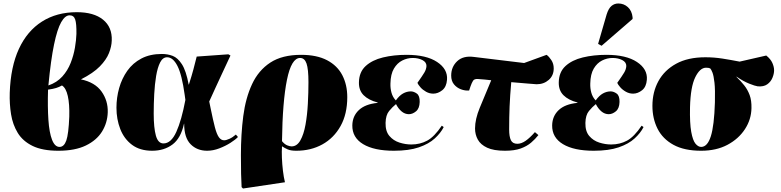

<svg xmlns="http://www.w3.org/2000/svg" viewBox="-20 -852 4486 1103"><path d="M315 14Q224 14 167.5 -13.5Q111 -41 82 -88.5Q53 -136 43.5 -195.5Q34 -255 36 -319Q41 -468 88.5 -571Q136 -674 221 -728Q306 -782 421 -782Q519 -782 572 -739Q625 -696 622 -619Q621 -585 606 -547Q591 -509 553.5 -470.5Q516 -432 445 -396Q526 -379 563.5 -326Q601 -273 599 -207Q597 -146 566 -96Q535 -46 473 -16Q411 14 315 14ZM258 -361Q307 -378 338 -412.5Q369 -447 386 -490.5Q403 -534 410.5 -578Q418 -622 419 -657Q420 -716 412 -740Q404 -764 380 -764Q354 -764 331.5 -724.5Q309 -685 290.5 -596.5Q272 -508 258 -361ZM322 -8Q348 -8 361 -45Q374 -82 378 -182Q380 -254 369.5 -300.5Q359 -347 336 -361Q320 -352 302.5 -346.5Q285 -341 256 -337Q253 -238 258 -164Q263 -90 279 -49Q295 -8 322 -8Z M854 14Q784 14 738.5 -20Q693 -54 671 -110.5Q649 -167 649 -233Q649 -291 664.5 -346Q680 -401 711.5 -445.5Q743 -490 792.5 -516Q842 -542 910 -542Q943 -542 972 -531Q1001 -520 1025 -483Q1049 -446 1064 -366H1065Q1082 -419 1091 -453Q1100 -487 1110 -527L1292 -540L1304 -533Q1276 -473 1255.5 -429Q1235 -385 1218 -348Q1201 -311 1182 -269L1190 -230Q1204 -161 1214.5 -121Q1225 -81 1237.5 -63.5Q1250 -46 1268 -46Q1279 -46 1298 -54.5Q1317 -63 1335 -79L1347 -65Q1333 -50 1304 -31.5Q1275 -13 1239.5 0.5Q1204 14 1170 14Q1112 14 1075 -23.5Q1038 -61 1038 -141H1037Q1019 -58 971 -22Q923 14 854 14ZM919 -28Q963 -28 993 -94.5Q1023 -161 1045 -278L1041 -307Q1025 -423 999.5 -473Q974 -523 940 -523Q915 -523 900 -493.5Q885 -464 877 -416Q869 -368 866 -311.5Q863 -255 863 -200Q863 -118 875.5 -73Q888 -28 919 -28Z M1376 231 1368 223Q1366 188 1365 147Q1364 106 1364 38Q1364 -81 1377.5 -185Q1391 -289 1428 -368.5Q1465 -448 1533 -492.5Q1601 -537 1710 -537Q1800 -537 1859 -506Q1918 -475 1946.5 -420Q1975 -365 1975 -294Q1975 -197 1936.5 -128Q1898 -59 1832 -22.5Q1766 14 1682 14Q1651 14 1633.5 6.5Q1616 -1 1601 -11H1600Q1598 17 1599.5 54.5Q1601 92 1605.5 129.5Q1610 167 1617 195ZM1655 -11Q1686 -11 1705.5 -45.5Q1725 -80 1735 -135.5Q1745 -191 1748.5 -255.5Q1752 -320 1752 -380Q1752 -455 1741 -487Q1730 -519 1704 -519Q1654 -519 1628.5 -393.5Q1603 -268 1600 -41Q1615 -23 1630 -17Q1645 -11 1655 -11Z M2243 14Q2129 14 2066 -24Q2003 -62 2004 -132Q2005 -185 2041.5 -219.5Q2078 -254 2149 -261L2150 -263Q2097 -277 2069 -305Q2041 -333 2042 -379Q2043 -438 2080.5 -472.5Q2118 -507 2180 -522Q2242 -537 2316 -537Q2429 -537 2491 -496Q2553 -455 2548 -394Q2545 -353 2520.5 -333.5Q2496 -314 2469 -314Q2447 -314 2427.5 -325Q2408 -336 2395 -351Q2382 -366 2378 -376Q2407 -417 2418 -435.5Q2429 -454 2430 -473Q2430 -495 2406.5 -507Q2383 -519 2351 -519Q2320 -519 2291 -504.5Q2262 -490 2243 -458Q2224 -426 2223 -372Q2222 -345 2229 -319.5Q2236 -294 2254 -275Q2274 -303 2295.5 -315Q2317 -327 2340 -327Q2357 -327 2374.5 -314.5Q2392 -302 2391 -266Q2390 -229 2370 -212.5Q2350 -196 2329 -196Q2306 -196 2287 -212Q2268 -228 2255 -254Q2235 -238 2215.5 -214.5Q2196 -191 2195 -146Q2194 -98 2217 -71Q2240 -44 2274.5 -33Q2309 -22 2343 -22Q2393 -22 2434 -44Q2475 -66 2518 -130L2529 -122Q2512 -88 2477.5 -56.5Q2443 -25 2386 -5.5Q2329 14 2243 14Z M2881 14Q2816 14 2778.5 -3.5Q2741 -21 2725 -50Q2709 -79 2709 -114Q2709 -167 2736 -232.5Q2763 -298 2802 -391Q2783 -393 2764.5 -395Q2746 -397 2727 -398Q2705 -400 2697.5 -388Q2690 -376 2683 -356L2675 -332Q2652 -330 2628 -339Q2604 -348 2588 -367.5Q2572 -387 2572 -418Q2572 -468 2606.5 -500.5Q2641 -533 2702 -525L2991 -490L3120 -537Q3134 -527 3147.5 -506.5Q3161 -486 3161 -459Q3161 -418 3132.5 -393Q3104 -368 3063 -368Q3054 -368 3011.5 -372Q2969 -376 2917 -380Q2910 -301 2907.5 -240Q2905 -179 2905 -108Q2905 -67 2915 -46.5Q2925 -26 2952 -26Q2975 -26 2999.5 -43Q3024 -60 3053 -93L3073 -76Q3055 -53 3031 -32.5Q3007 -12 2971.5 1Q2936 14 2881 14Z M3391 14Q3277 14 3214 -24Q3151 -62 3152 -132Q3153 -185 3189.5 -219.5Q3226 -254 3297 -261L3298 -263Q3245 -277 3217 -305Q3189 -333 3190 -379Q3191 -438 3228.5 -472.5Q3266 -507 3328 -522Q3390 -537 3464 -537Q3577 -537 3639 -496Q3701 -455 3696 -394Q3693 -353 3668.5 -333.5Q3644 -314 3617 -314Q3595 -314 3575.5 -325Q3556 -336 3543 -351Q3530 -366 3526 -376Q3555 -417 3566 -435.5Q3577 -454 3578 -473Q3578 -495 3554.5 -507Q3531 -519 3499 -519Q3468 -519 3439 -504.5Q3410 -490 3391 -458Q3372 -426 3371 -372Q3370 -345 3377 -319.5Q3384 -294 3402 -275Q3422 -303 3443.5 -315Q3465 -327 3488 -327Q3505 -327 3522.5 -314.5Q3540 -302 3539 -266Q3538 -229 3518 -212.5Q3498 -196 3477 -196Q3454 -196 3435 -212Q3416 -228 3403 -254Q3383 -238 3363.5 -214.5Q3344 -191 3343 -146Q3342 -98 3365 -71Q3388 -44 3422.5 -33Q3457 -22 3491 -22Q3541 -22 3582 -44Q3623 -66 3666 -130L3677 -122Q3660 -88 3625.5 -56.5Q3591 -25 3534 -5.5Q3477 14 3391 14ZM3436 -589 3416 -600 3465 -769Q3476 -804 3493 -818Q3510 -832 3532 -832Q3564 -832 3587 -811Q3610 -790 3614 -753V-743Z M4008 14Q3911 14 3849 -20Q3787 -54 3757.5 -112.5Q3728 -171 3728 -244Q3728 -323 3762.5 -386Q3797 -449 3864.5 -486Q3932 -523 4032 -523Q4082 -523 4130 -515.5Q4178 -508 4229 -498L4382 -533Q4407 -513 4417 -490.5Q4427 -468 4427 -448Q4427 -428 4417.5 -405Q4408 -382 4387.5 -367.5Q4367 -353 4333 -356Q4318 -358 4284 -371.5Q4250 -385 4211 -412V-410Q4236 -386 4255.5 -361.5Q4275 -337 4286.5 -306Q4298 -275 4297 -231Q4296 -166 4259.5 -110Q4223 -54 4159 -20Q4095 14 4008 14ZM4008 -8Q4044 -8 4063.5 -69Q4083 -130 4087 -264Q4089 -337 4084.5 -377Q4080 -417 4073 -435Q4066 -453 4060 -459Q4052 -463 4036 -463Q4001 -463 3974 -408Q3947 -353 3944 -236Q3942 -144 3951 -94.5Q3960 -45 3975.5 -26.5Q3991 -8 4008 -8Z"/></svg>

Font: Literata 72pt Black
Style: Italic
Weight: 900
Italic angle: -2°
Designer: Latin by Veronika Burian and Jose Scaglione. Greek by Irene Vlachou. Cyrillic by Vera Evstafieva
Foundry: TypeTogether
Version: Version 3.002